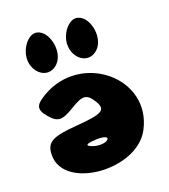

<svg xmlns="http://www.w3.org/2000/svg" viewBox="-135 -897 819 933"><g transform="rotate(-20 274.0 -430.5)"><path d="M99 -502C41 -468 35 -446 72 -402C111 -356 134 -355 201 -396C268 -437 289 -434 320 -383C350 -332 326 -318 193 -308C60 -298 28 -280 28 -212C28 -33 395 -3 487 -175C610 -405 332 -638 99 -502ZM307 -192C294 -179 257 -177 228 -188C194 -201 203 -209 253 -212C295 -214 320 -205 307 -192ZM290 -733C255 -641 343 -557 407 -621C460 -674 429 -800 362 -800C336 -800 304 -771 290 -733ZM82 -733C47 -641 135 -557 199 -621C252 -674 220 -800 153 -800C127 -800 96 -771 82 -733Z"/></g></svg>

Font: Hussar Skorodowane
Style: Bold
Weight: 700
Foundry: Cannot Into Space Fonts
Version: Version 0.892